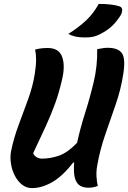

<svg xmlns="http://www.w3.org/2000/svg" viewBox="-20 -953 657 984"><path d="M144 11Q115 11 92.5 -7Q70 -25 55.5 -53.5Q41 -82 36 -115.5Q31 -149 37 -179Q50 -244 75 -311Q100 -378 124 -444Q148 -510 158 -573Q165 -617 165 -646.5Q165 -676 160 -699Q179 -704 194 -705.5Q209 -707 225 -707Q282 -707 298.5 -661.5Q315 -616 298 -545Q283 -479 262.5 -422.5Q242 -366 214.5 -306Q187 -246 150 -168Q155 -155 167.5 -147.5Q180 -140 194 -140Q239 -140 283 -155.5Q327 -171 375 -221Q391 -295 416 -373.5Q441 -452 460.5 -534Q480 -616 478 -701Q495 -704 506.5 -706Q518 -708 532 -708Q586 -708 605 -680Q624 -652 612 -575Q600 -496 573 -418Q546 -340 519 -262Q492 -184 478 -103Q473 -75 474.5 -49Q476 -23 481 0Q468 5 456.5 7Q445 9 433 9Q409 9 391 -1Q373 -11 364.5 -38.5Q356 -66 360 -120H355Q301 -50 247.5 -19.5Q194 11 144 11ZM486 -933Q552 -933 591 -921Q605 -917 606 -904Q607 -891 599 -876Q578 -842 554 -819.5Q530 -797 495 -779Q476 -769 459 -765Q442 -761 416 -761Q387 -761 367 -765.5Q347 -770 330 -779Q385 -814 422 -849Q459 -884 486 -933Z"/></svg>

Font: Recursive Mn Csl St
Style: Bold Italic
Weight: 700
Italic angle: -15°
Monospace: yes
Version: Version 1.079;hotconv 1.0.112;makeotfexe 2.5.65598; ttfautoh